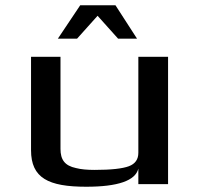

<svg xmlns="http://www.w3.org/2000/svg" viewBox="-20 -700 756 730"><path d="M308 10C428 10 495 -13 506 -59V0H619V-484H506V-119C506 -94 494 -77 470 -68C446 -59 403 -54 340 -54C312 -54 288 -56 269 -61C226 -70 210 -93 210 -134V-484H98V-129C98 -23 164 10 308 10ZM200 -553H273L351 -640L429 -553H501L419 -680H285Z"/></svg>

Font: Gamestation Extended
Style: Regular
Weight: 400
Width: 7
Designer: Jonas Hecksher
Foundry: Jonas Hecksher, Playtypeª, e-types AS
Version: Version 1.003